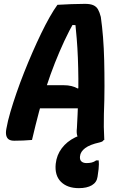

<svg xmlns="http://www.w3.org/2000/svg" viewBox="-20 -726 640 996"><path d="M89 -284H310Q333 -284 351 -279.5Q369 -275 383 -267L409 -276L411 -222L413 -164H97Q87 -164 81.5 -171.5Q76 -179 75 -192Q74 -205 77 -220ZM146 0Q124 2 100 3Q76 4 54 4Q36 4 26 -2.5Q16 -9 12.5 -23Q9 -37 13 -58Q20 -98 34 -145.5Q48 -193 66 -245Q84 -297 105 -350Q126 -403 148.5 -454.5Q171 -506 193.5 -552.5Q216 -599 237.5 -637Q259 -675 278 -701Q314 -703 349.5 -704.5Q385 -706 421 -706Q448 -706 464 -699Q480 -692 488.5 -677Q497 -662 503 -638Q510 -589 514.5 -532.5Q519 -476 520.5 -412.5Q522 -349 522 -279.5Q522 -210 519 -134Q518 -101 518.5 -68Q519 -35 521 0Q498 2 474 3.5Q450 5 424 5Q408 5 396.5 -1.5Q385 -8 380.5 -23Q376 -38 379 -62Q383 -134 385 -198Q387 -262 386.5 -318Q386 -374 384 -425.5Q382 -477 378 -525.5Q374 -574 369 -623L398 -594L330 -598L369 -620Q339 -568 313.5 -513Q288 -458 265 -400Q242 -342 221.5 -279Q201 -216 182.5 -146.5Q164 -77 146 0ZM463 -39Q473 -40 485 -32Q497 -24 518 0Q516 4 512 7Q508 10 496 13Q446 24 421.5 42.5Q397 61 395 85Q393 103 402.5 111.5Q412 120 429 120Q444 120 456 117Q468 114 479 106H492Q493 115 493 125.5Q493 136 491.5 151Q490 166 486 191Q482 220 456.5 235Q431 250 389 250Q329 250 296 217Q263 184 269 124Q274 78 300.5 43Q327 8 369.5 -13Q412 -34 463 -39Z"/></svg>

Font: Rec Mono Semicasual
Style: Bold Italic
Weight: 700
Italic angle: -10°
Version: Version 1.085; ttfautohint (v1.8.4.7-5d5b)